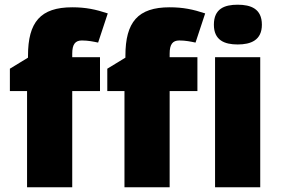

<svg xmlns="http://www.w3.org/2000/svg" viewBox="-20 -796 1193 816"><path d="M990 -776C934 -776 889 -759 889 -691C889 -625 934 -607 990 -607C1046 -607 1093 -625 1093 -691C1093 -759 1046 -776 990 -776ZM405 -409V-553H287V-568C287 -608 300 -624 328 -624C355 -624 378 -619 397 -615L438 -739C387 -756 344 -765 287 -765C152 -765 99 -702 99 -559V-551L22 -504V-409H95V0H287V-409ZM819 -409V-553H701V-568C701 -608 714 -624 742 -624C769 -624 792 -619 811 -615L852 -739C801 -756 758 -765 701 -765C566 -765 513 -702 513 -559V-551L436 -504V-409H509V0H701V-409ZM1086 -553H894V0H1086Z"/></svg>

Font: Noto Sans UI Black
Style: Regular
Weight: 900
Designer: Monotype Design Team
Foundry: Monotype Imaging Inc.
Version: Version 1.901